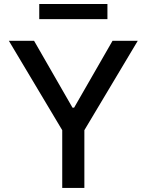

<svg xmlns="http://www.w3.org/2000/svg" viewBox="-20 -929 725 949"><path d="M23.8 -727.3H148.4L338.4 -396.7H346.2L536.2 -727.3H660.9L397 -285.5V0H287.6V-285.5ZM174 -834.5V-909.1H511V-834.5Z"/></svg>

Font: Inter P Medium
Style: Regular
Weight: 500
Designer: Rasmus Andersson
Foundry: rsms
Version: Version 3.018;git-588b23468